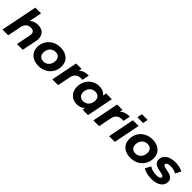

<svg xmlns="http://www.w3.org/2000/svg" viewBox="347 -2207 3680 3680"><g transform="rotate(45 2187.5 -367.0)"><path d="M439 -546C378 -546 320 -528 273 -489L323 -742H167L19 0H175L229 -273C248 -367 303 -411 382 -411C444 -411 474 -380 474 -325C474 -314 473 -301 470 -288L412 0H568L628 -298C633 -321 635 -342 635 -362C635 -482 556 -546 439 -546Z M997 8C1187 8 1322 -126 1322 -305C1322 -451 1216 -546 1051 -546C862 -546 726 -412 726 -233C726 -88 833 8 997 8ZM1007 -121C929 -121 884 -167 884 -240C884 -345 950 -417 1042 -417C1120 -417 1164 -371 1164 -298C1164 -193 1098 -121 1007 -121Z M1612 -474 1625 -538H1477L1370 0H1526L1578 -260C1598 -361 1657 -404 1749 -404C1762 -404 1771 -403 1785 -402L1813 -546C1726 -546 1660 -526 1612 -474Z M2289 -538 2275 -465C2240 -521 2178 -546 2100 -546C1934 -546 1803 -414 1803 -233C1803 -80 1910 8 2035 8C2101 8 2157 -14 2200 -53L2190 0H2338L2445 -538ZM2083 -121C2005 -121 1960 -167 1960 -240C1960 -345 2026 -417 2118 -417C2196 -417 2241 -371 2241 -298C2241 -193 2175 -121 2083 -121Z M2724 -474 2737 -538H2589L2482 0H2638L2690 -260C2710 -361 2769 -404 2861 -404C2874 -404 2883 -403 2897 -402L2925 -546C2838 -546 2772 -526 2724 -474Z M3056 -742 3036 -639H3191L3211 -742ZM2909 0H3064L3171 -538H3016Z M3490 8C3680 8 3815 -126 3815 -305C3815 -451 3709 -546 3544 -546C3355 -546 3219 -412 3219 -233C3219 -88 3326 8 3490 8ZM3500 -121C3422 -121 3377 -167 3377 -240C3377 -345 3443 -417 3535 -417C3613 -417 3657 -371 3657 -298C3657 -193 3591 -121 3500 -121Z M4059 8C4214 8 4330 -57 4330 -180C4330 -359 4046 -296 4046 -375C4046 -404 4078 -428 4150 -428C4200 -428 4259 -418 4309 -387L4365 -501C4316 -529 4241 -546 4166 -546C4009 -546 3896 -478 3896 -357C3896 -175 4181 -238 4181 -162C4181 -130 4149 -110 4076 -110C4008 -110 3935 -130 3889 -161L3829 -48C3874 -16 3964 8 4059 8Z"/></g></svg>

Font: AWKNG-Font
Style: Bold Italic
Weight: 700
Italic angle: -11.3°
Designer: Awakening Church
Foundry: Awakening Church
Version: Version 1.700;PS 001.700;hotconv 1.0.88;makeotf.lib2.5.64775